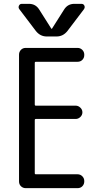

<svg xmlns="http://www.w3.org/2000/svg" viewBox="-20 -980 540 1000"><path d="M166 -658.2Q161.1 -658.2 161.1 -653.3V-434.6Q161.1 -429.7 166 -429.7H374Q387.7 -429.7 398.4 -419.4Q409.2 -409.2 409.2 -395Q409.2 -380.9 398.4 -370.6Q387.7 -360.4 374 -360.4H166Q161.1 -360.4 161.1 -355.5V-77.1Q161.1 -72.3 166 -72.3H383.8Q398.4 -72.3 408.7 -62Q418.9 -51.8 418.9 -37.1V-35.2Q418.9 -20.5 409.2 -10.3Q399.4 0 383.8 0H114.3Q99.6 0 89.4 -9.8Q79.1 -19.5 79.1 -35.2V-695.3Q79.1 -710 88.9 -720.2Q98.6 -730.5 114.3 -730.5H383.8Q398.4 -730.5 408.7 -720.2Q418.9 -710 418.9 -695.3V-693.4Q418.9 -678.7 409.2 -668.5Q399.4 -658.2 383.8 -658.2ZM167 -818.4 81.1 -931.6Q74.2 -940.4 78.6 -950.2Q83 -960 93.8 -960H130.9Q166 -960 184.6 -929.7L247.1 -831.1Q247.1 -830.1 249 -830.1Q251 -830.1 251 -831.1L313.5 -929.7Q332 -960 367.2 -960H404.3Q415 -960 419.4 -950.7Q423.8 -941.4 417 -931.6L331.1 -818.4Q308.6 -790 274.4 -790H223.6Q189.5 -790 167 -818.4Z"/></svg>

Font: Rounded-L Mgen+ 2m regular
Style: Regular
Weight: 400
Designer: [Source Han Sans]
Ryoko NISHIZUKA  (kana & ideographs); Paul D. Hunt (Latin, Greek & Cyrillic); Wenlong ZHANG  (bopomofo
Version: Version 1.059.20150602